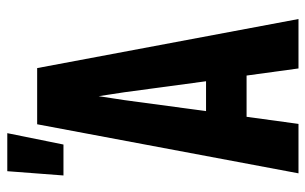

<svg xmlns="http://www.w3.org/2000/svg" viewBox="-180 -680 859 540"><g transform="rotate(-90 250.0 -409.5)"><path d="M27 -661 39 -819H146L114 -661ZM33 0 171 -735H329L467 0H328L308 -146H192L172 0ZM292 -260 261 -490Q258 -508 255.5 -526Q253 -544 250 -562Q247 -544 244.5 -526Q242 -508 239 -490L208 -260Z"/></g></svg>

Font: Iosevka SS18 Heavy
Style: Regular
Weight: 900
Monospace: yes
Designer: Belleve Invis
Foundry: Belleve Invis
Version: Version 25.1.1; ttfautohint (v1.8.4)